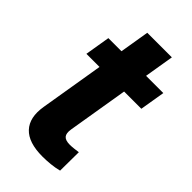

<svg xmlns="http://www.w3.org/2000/svg" viewBox="-213 -736 806 806"><g transform="rotate(45 190.5 -332.5)"><path d="M380.9 -541 362.3 -429.2H36.1L54.7 -541ZM154.3 -672.4H300.3L215.3 -159.7Q210.9 -133.3 220.7 -121.6Q230.5 -109.9 256.8 -109.9Q266.1 -109.9 281.7 -111.6Q297.4 -113.3 305.7 -114.7L304.7 -4.4Q281.7 1.5 257.3 3.9Q232.9 6.3 210.4 6.3Q127.4 6.3 91.1 -32.5Q54.7 -71.3 66.9 -145Z"/></g></svg>

Font: Inter 17pt
Style: Bold Italic
Weight: 700
Italic angle: -9.3988°
Version: Version 4.001;git-66647c0bb